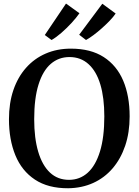

<svg xmlns="http://www.w3.org/2000/svg" viewBox="-20 -1018 758 1050"><path d="M353 11.5Q243 12 171 -35.8Q99 -83.5 64 -169Q29 -254.5 29 -365.5Q29 -454.5 53.2 -525.5Q77.5 -596.5 122.5 -647.2Q167.5 -698 229.8 -725Q292 -752 367.5 -752Q476 -752 547.2 -706Q618.5 -660 653.8 -576.8Q689 -493.5 689 -381.5Q689 -293.5 664.8 -221.5Q640.5 -149.5 596 -97.5Q551.5 -45.5 489.8 -17.5Q428 10.5 353 11.5ZM357.5 -34.5Q416.5 -34.5 459.8 -73.5Q503 -112.5 526.8 -189.8Q550.5 -267 550.5 -381.5Q550.5 -483.5 528.8 -556Q507 -628.5 464.2 -667.2Q421.5 -706 360 -706Q301 -706 257.8 -668.8Q214.5 -631.5 190.8 -556Q167 -480.5 167 -366Q167 -262.5 189 -188.2Q211 -114 253.2 -74.2Q295.5 -34.5 357.5 -34.5ZM450 -799.5 413 -828 539.5 -997.5 612.5 -944Q600 -925.5 580 -904.8Q560 -884 537 -863.5Q514 -843 491.5 -826.2Q469 -809.5 451 -799.5ZM261.5 -799.5 225 -826.5 341 -998.5 414.5 -945.5Q397.5 -921 371 -892.2Q344.5 -863.5 315.8 -838.5Q287 -813.5 262.5 -799.5Z"/></svg>

Font: Merriweather 60pt SemiBold
Style: Regular
Weight: 600
Version: Version 2.100